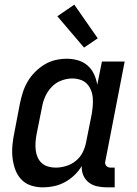

<svg xmlns="http://www.w3.org/2000/svg" viewBox="-20 -795 590 827"><path d="M165 12Q137 12 112 3.5Q87 -5 70 -24Q53 -43 44.5 -68Q36 -93 33.5 -119.5Q31 -146 34 -174Q37 -202 43 -230L66 -350Q71 -374 78.5 -397.5Q86 -421 99 -443.5Q112 -466 131 -485Q150 -504 172.5 -517.5Q195 -531 219.5 -536.5Q244 -542 268 -542Q293 -542 316.5 -535Q340 -528 357.5 -512.5Q375 -497 385 -475.5Q395 -454 399 -430L419 -530H517L434 -102Q432 -96 433 -90.5Q434 -85 437.5 -81Q441 -77 446 -75Q451 -73 457 -73H474V12H440Q419 12 398.5 7.5Q378 3 362.5 -9Q347 -21 339 -39.5Q331 -58 332 -80Q319 -58 300 -40Q281 -22 258.5 -10Q236 2 212 7Q188 12 165 12ZM220 -73Q242 -73 265 -80Q288 -87 307 -102.5Q326 -118 336.5 -139.5Q347 -161 351 -183L375 -303Q378 -321 379.5 -339Q381 -357 379.5 -374.5Q378 -392 371.5 -407.5Q365 -423 354 -434.5Q343 -446 326 -451.5Q309 -457 291 -457Q268 -457 244 -448Q220 -439 202.5 -420.5Q185 -402 175 -379.5Q165 -357 161 -334L137 -214Q134 -197 133 -180Q132 -163 134 -147Q136 -131 142.5 -116.5Q149 -102 160.5 -92Q172 -82 187.5 -77.5Q203 -73 220 -73ZM342 -590 227 -725 300 -775 401 -630Z"/></svg>

Font: Lode Dark Term
Style: Bold Italic
Weight: 700
Italic angle: -11°
Monospace: yes
Designer: Belleve Invis
Foundry: Belleve Invis
Version: Version 29.2.0